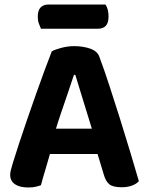

<svg xmlns="http://www.w3.org/2000/svg" viewBox="-20 -819 655 849"><path d="M414 -692H161Q157 -701 152 -714.5Q147 -728 147 -744Q147 -774 160 -786.5Q173 -799 194 -799H446Q453 -790 456.5 -776Q460 -762 460 -747Q460 -717 447.5 -704.5Q435 -692 414 -692ZM313 -488H307Q296 -455 282 -413.5Q268 -372 252.5 -327Q237 -282 224 -239L207 -159Q201 -140 195 -118Q189 -96 182.5 -75Q176 -54 170.5 -34.5Q165 -15 161 0Q150 4 137 7Q124 10 105 10Q67 10 46 -4.5Q25 -19 25 -46Q25 -58 29 -70.5Q33 -83 37 -99Q47 -132 63.5 -182Q80 -232 100 -290.5Q120 -349 140.5 -406.5Q161 -464 179 -513Q197 -562 209 -592Q223 -600 251.5 -607.5Q280 -615 308 -615Q348 -615 380 -603.5Q412 -592 420 -566Q440 -513 463 -442.5Q486 -372 510 -296Q534 -220 555.5 -148Q577 -76 594 -18Q584 -6 564 1.5Q544 9 518 9Q479 9 463 -4.5Q447 -18 439 -47L403 -166L388 -244Q374 -290 360 -335Q346 -380 334 -419.5Q322 -459 313 -488ZM145 -138 199 -250H439L458 -138Z"/></svg>

Font: BalooTamma2Bold
Style: Bold
Weight: 700
Designer: Divya Kowshik, Shuchita Grover and Ek Type
Foundry: Ek Type
Version: Version 1.700